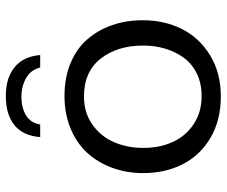

<svg xmlns="http://www.w3.org/2000/svg" viewBox="-78 -672 761 644"><g transform="rotate(-90 302.0 -349.5)"><path d="M302.7 -513.2Q364.3 -513.2 413.1 -492.7Q461.9 -472.2 492.9 -436.3Q523.9 -400.4 540.3 -353Q556.6 -305.7 556.6 -250.5Q556.6 -178.7 527.6 -120.1Q498.5 -61.5 439.5 -25.1Q380.4 11.2 300.8 11.2Q220.2 11.2 161.1 -24.2Q102.1 -59.6 73 -117.9Q43.9 -176.3 43.9 -249.5Q43.9 -304.2 61.3 -352.1Q78.6 -399.9 110.8 -435.8Q143.1 -471.7 192.6 -492.4Q242.2 -513.2 302.7 -513.2ZM471.7 -249.5Q471.7 -335.4 428 -391.6Q384.3 -447.8 300.8 -447.8Q246.1 -447.8 206.3 -419.4Q166.5 -391.1 147.5 -346.7Q128.4 -302.2 128.4 -248.5Q128.4 -195.3 147.5 -151.9Q166.5 -108.4 206.8 -80.8Q247.1 -53.2 302.7 -53.2Q344.2 -53.2 377.2 -69.1Q410.2 -85 430.4 -112.5Q450.7 -140.1 461.2 -175Q471.7 -210 471.7 -249.5ZM439.9 -594.7H397.9Q390.6 -626 362.8 -641.8Q335 -657.7 299.8 -657.7Q264.2 -657.7 238.3 -642.6Q212.4 -627.4 207 -594.7H164.6Q169.4 -652.8 205.1 -681.4Q240.7 -710 303.2 -710Q362.8 -710 398.9 -680.7Q435.1 -651.4 439.9 -594.7Z"/></g></svg>

Font: RGR Online_21
Style: Regular
Weight: 400
Italic angle: -12°
Designer: vernon adams
Foundry: vernon adams
Version: Version 1.000